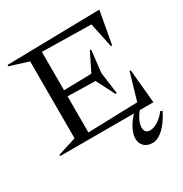

<svg xmlns="http://www.w3.org/2000/svg" viewBox="-185 -754 1046 1095"><g transform="rotate(-30 338.5 -206.5)"><path d="M9.8 -7.8 132.8 -46.9V-553.2L9.8 -591.8L12.2 -600.1L622.1 -611.8L583 -397L575.2 -398.9L541 -561L217.8 -566.9V-314L399.9 -317.9L460 -439L467.8 -437L451.2 -293L470.2 -150.9L461.9 -148.9L399.9 -270L217.8 -273.9V-36.1L544.9 -45.9L596.2 -221.2L604 -223.1L625 0H535.2Q510.3 30.8 500 61Q489.7 91.3 497.3 110.6Q504.9 129.9 529.8 129.9Q552.7 129.9 580.1 113.3Q607.4 96.7 633.8 63L646 68.8Q613.3 133.3 576.9 166.3Q540.5 199.2 506.8 199.2Q472.2 199.2 452.1 179.9Q432.1 160.6 432.1 127.9Q432.1 100.1 449.5 65.9Q466.8 31.7 497.1 0H12.2Z"/></g></svg>

Font: Halibut
Style: Regular
Weight: 400
Designer: Matteo Maggi
Foundry: Collletttivo
Version: Version 3.080 | FøM Fix